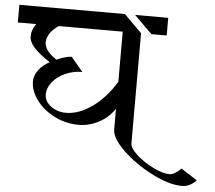

<svg xmlns="http://www.w3.org/2000/svg" viewBox="-67 -747 971 866"><g transform="rotate(5 419.0 -314.0)"><path d="M-14 -689H464L544 -609V-111Q544 -89 576.5 -59.5Q609 -30 653 -8.5Q697 13 727 13Q749 13 779 -17L852 30Q823 61 788 61Q730 61 652 21.5Q574 -18 517.5 -72.5Q461 -127 461 -166V-260Q434 -219 390 -196Q346 -173 299 -173Q241 -173 189.5 -199Q138 -225 107.5 -266.5Q77 -308 77 -351Q77 -377 95.5 -402Q114 -427 145 -443Q96 -475 72.5 -501Q49 -527 49 -553Q49 -580 69 -609H-14ZM510 -689H660V-609H591ZM461 -382V-609H171Q119 -572 119 -531Q119 -493 174 -457Q217 -476 242 -476L295 -412Q254 -412 218.5 -396Q183 -380 161.5 -353.5Q140 -327 140 -297Q140 -265 169.5 -243.5Q199 -222 237 -222Q296 -222 356 -265Q416 -308 461 -382Z"/></g></svg>

Font: Amita
Style: Regular
Weight: 400
Designer: Eduardo Rodriguez Tunni, Modular Infotech, Brian J. Bonislawsky
Foundry: Eduardo Rodriguez Tunni, Modular Infotech, Brian J. Bonislawsky
Version: Version 1.004